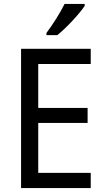

<svg xmlns="http://www.w3.org/2000/svg" viewBox="-20 -964 540 984"><path d="M414 -934V-944H311C289 -899 251 -839 218 -795V-784H274C319 -820 389 -895 414 -934ZM445 0V-78H176V-334H429V-411H176V-636H445V-714H88V0Z"/></svg>

Font: Noto Sans Devanagari UI SemiCondensed
Style: Regular
Weight: 400
Width: 4
Designer: Jelle Bosma - Monotype Design Team
Foundry: Monotype Imaging Inc.
Version: Version 2.004